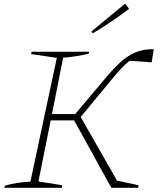

<svg xmlns="http://www.w3.org/2000/svg" viewBox="-20 -889 760 909"><path d="M1 0 3 -10Q58 -26 124 -29L249 -615L127 -633L130 -644H402L400 -635Q371 -628 341 -623Q311 -618 279 -616L226 -349H336L480 -520Q516 -563 549 -593.5Q582 -624 620 -640.5Q658 -657 708 -656L698 -594L593 -601Q574 -586 552 -562.5Q530 -539 504 -507L362 -335L534 -34L636 -12L634 0H507L331 -319H220L162 -30L275 -12L273 0ZM419 -731 413 -740 569 -869H575L591 -847Q550 -816 508 -787.5Q466 -759 419 -731Z"/></svg>

Font: Piazzolla SC Thin
Style: Italic
Weight: 100
Italic angle: -11.3°
Designer: Juan Pablo del Peral
Foundry: Huerta Tipografica
Version: Version 1.330